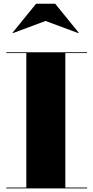

<svg xmlns="http://www.w3.org/2000/svg" viewBox="-20 -1038 514 1058"><path d="M231 -922.5 411.5 -855.5 414 -857.5 284 -1017.5H179L49 -857.5L51 -855.5ZM15 -4.5V0H460V-4.5H340V-745.5H460V-750H15V-745.5H125V-4.5Z"/></svg>

Font: Bodoni* 36pt Fatface
Style: Regular
Weight: 900
Version: Version 2.3